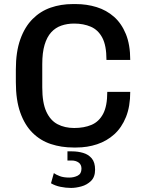

<svg xmlns="http://www.w3.org/2000/svg" viewBox="-20 -716 712 945"><path d="M341 10Q282 10 230.5 -7Q179 -24 140.5 -62Q102 -100 80 -161.5Q58 -223 58 -312V-374Q58 -461 80 -522.5Q102 -584 140.5 -622.5Q179 -661 229.5 -678.5Q280 -696 338 -696H353Q407 -696 455.5 -681Q504 -666 541 -633.5Q578 -601 599.5 -548.5Q621 -496 621 -421H504Q504 -492 483.5 -530.5Q463 -569 427 -584.5Q391 -600 345 -600Q311 -600 282 -590Q253 -580 232 -557Q211 -534 199.5 -495.5Q188 -457 188 -400V-286Q188 -210 208 -166.5Q228 -123 263.5 -104.5Q299 -86 345 -86Q394 -86 430.5 -101.5Q467 -117 487.5 -155.5Q508 -194 508 -264H621Q621 -192 600 -140Q579 -88 542.5 -55Q506 -22 458 -6Q410 10 356 10ZM330 209Q304 209 277.5 203.5Q251 198 231 186L245 136Q256 144 274.5 151Q293 158 321 158Q344 158 362.5 148.5Q381 139 381 114Q381 94 367 84Q353 74 332 74H312V29H335Q363 29 389 36.5Q415 44 431.5 63.5Q448 83 448 119Q448 155 428 174.5Q408 194 380.5 201.5Q353 209 330 209Z"/></svg>

Font: Chivo Medium
Style: Regular
Weight: 500
Designer: Hector Gatti
Foundry: Omnibus-Type
Version: Version 2.002